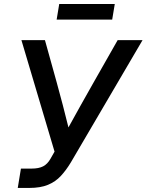

<svg xmlns="http://www.w3.org/2000/svg" viewBox="-20 -925 722 945"><path d="M67.4 0 83 -95.2H135.3Q170.9 -95.2 192.4 -106.4Q213.9 -117.7 228.5 -143.6L248.5 -178.7L85.4 -727.5H201.2L258.8 -520.5Q275.4 -461.4 289.3 -407Q303.2 -352.5 316.9 -297.9Q347.2 -352.5 377.4 -407Q407.7 -461.4 441.4 -520.5L559.1 -727.5H681.6L328.6 -125.5Q305.7 -87.4 279.5 -59.1Q253.4 -30.8 216.3 -15.4Q179.2 0 124 0ZM544.9 -905.3 532.2 -828.6H258.8L271.5 -905.3Z"/></svg>

Font: Inter Display Medium
Style: Italic
Weight: 500
Italic angle: -9.39999°
Designer: Rasmus Andersson
Foundry: rsms
Version: Version 4.000;git-a52131595